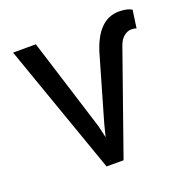

<svg xmlns="http://www.w3.org/2000/svg" viewBox="-102 -634 710 730"><g transform="rotate(-20 252.5 -269.0)"><path d="M231.9 -154.3 243.2 -105.5 255.4 -154.3 332 -419.4Q369.6 -537.6 453.6 -537.6Q488.3 -537.6 505.4 -525.9L495.1 -453.6Q488.8 -457.5 474.6 -457.5Q459.5 -457.5 444.8 -445.8Q430.2 -434.1 422.4 -412.1L277.3 0H208.5L22.5 -528.3H114.7Z"/></g></svg>

Font: Noboto
Style: Regular
Weight: 400
Designer: Google
Version: Version 2.001101; 2014